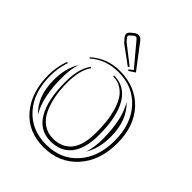

<svg xmlns="http://www.w3.org/2000/svg" viewBox="-200 -830 916 916"><g transform="rotate(45 258.0 -372.0)"><path d="M272.9 -584 267.6 -577.1 175.3 -645 160.6 -661.1Q149.9 -673.8 149.9 -682.6Q149.9 -693.4 161.1 -702.1L175.8 -714.4Q187.5 -721.7 195.8 -721.7Q209.5 -721.7 218.8 -710.4L313.5 -585.9L282.7 -565.9L276.9 -570.3L297.9 -587.4L201.7 -702.1Q197.8 -707 191.9 -707Q187.5 -707 183.1 -703.6L168 -690.4Q162.6 -686.5 162.6 -681.2Q162.6 -677.2 166 -672.9L178.7 -657.7ZM45.4 -389.6 51.8 -387.2Q35.2 -339.8 35.2 -284.2Q35.2 -173.8 95 -106.7Q154.8 -39.6 253.4 -39.6Q352.1 -39.6 412.1 -106.7Q472.2 -173.8 472.2 -284.2Q472.2 -394.5 412.1 -461.7Q352.1 -528.8 253.4 -528.8Q167.5 -528.8 110.4 -477.1L106 -481.4Q167.5 -537.6 253.4 -537.6Q359.9 -537.6 424.8 -469Q489.7 -400.4 489.7 -284.2Q489.7 -167 424.3 -94.5Q358.9 -22 253.4 -22Q148.9 -22 87.6 -94Q26.4 -166 26.4 -284.2Q26.4 -336.4 45.4 -389.6ZM250 -496.1V-502.4Q323.2 -502.4 361.6 -437.5Q399.9 -372.6 399.9 -249Q399.9 -159.7 363.3 -112.5Q326.7 -65.4 256.8 -65.4Q183.6 -65.4 145.3 -130.4Q106.9 -195.3 106.9 -318.8Q106.9 -405.3 142.1 -453.1L147.5 -448.7Q115.7 -406.2 115.7 -318.8Q115.7 -272.9 123 -232.9Q130.4 -192.9 146.2 -158.2Q162.1 -123.5 190.4 -103.3Q218.8 -83 256.8 -83Q315.9 -83 349.1 -123Q382.3 -163.1 382.3 -249Q382.3 -286.1 378.9 -319.1Q375.5 -352.1 366.2 -385.5Q356.9 -418.9 342.5 -442.6Q328.1 -466.3 304.4 -481.2Q280.8 -496.1 250 -496.1ZM412.1 -150.9Q426.3 -193.4 426.3 -249Q426.3 -382.8 381.3 -455.1Q445.8 -394.5 445.8 -284.2Q445.8 -205.6 412.1 -150.9ZM94.7 -417.5Q81.1 -376.5 81.1 -318.8Q81.1 -185.1 125.5 -113.3Q61 -173.8 61 -284.2Q61 -362.8 94.7 -417.5Z"/></g></svg>

Font: FoglihtenNo03
Style: Regular
Weight: 500
Version: Version 0.59